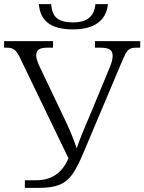

<svg xmlns="http://www.w3.org/2000/svg" viewBox="-20 -914 702 934"><path d="M101 -37H155Q268 -37 313 -144L81 -625Q66 -658 52.5 -670Q39 -682 16 -682H0V-714H238V-682H209Q181 -682 168.5 -673Q156 -664 156 -643Q156 -630 169 -598L301 -321Q334 -251 353 -192Q370 -244 416 -350L515 -589Q528 -621 528 -642Q528 -664 514 -673Q500 -682 470 -682H442V-714H662V-682H641Q621 -682 610 -675Q599 -668 591 -653Q583 -638 567 -600L386 -171Q357 -101 331.5 -65.5Q306 -30 269 -15Q232 0 169 0H101ZM169 -894H229Q232 -845 257.5 -825Q283 -805 336 -805Q437 -805 444 -894H505Q499 -834 456 -802.5Q413 -771 335 -771Q255 -771 214.5 -801.5Q174 -832 169 -894Z"/></svg>

Font: Noto Serif Light
Style: Regular
Weight: 300
Designer: Monotype Design Team
Foundry: Monotype Imaging Inc.
Version: Version 1.001